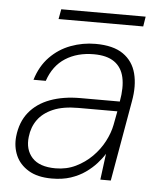

<svg xmlns="http://www.w3.org/2000/svg" viewBox="-49 -677 614 732"><g transform="rotate(5 258.0 -311.0)"><path d="M176 12Q121 12 86.5 -9Q52 -30 37.5 -63.5Q23 -97 27 -136Q33 -192 63 -229Q93 -266 143 -284.5Q193 -303 258 -303H409Q419 -358 410.5 -396Q402 -434 373.5 -454Q345 -474 295 -474Q232 -474 186.5 -445Q141 -416 121 -357H74Q90 -410 124 -445Q158 -480 203.5 -497Q249 -514 298 -514Q366 -514 404 -487.5Q442 -461 454 -414.5Q466 -368 455 -308L401 0H361L374 -100Q363 -82 345.5 -62.5Q328 -43 304 -26Q280 -9 248.5 1.5Q217 12 176 12ZM187 -28Q229 -28 264 -45Q299 -62 326 -89Q353 -116 370 -148.5Q387 -181 393 -212L403 -265H254Q195 -265 157 -248.5Q119 -232 99 -204Q79 -176 75 -139Q69 -90 97 -59Q125 -28 187 -28ZM149 -596 156 -634H479L473 -596Z"/></g></svg>

Font: DM Sans 16pt ExtraLight
Style: Italic
Weight: 250
Italic angle: -10°
Version: Version 4.004;gftools[0.9.30]